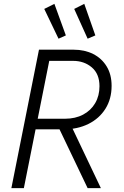

<svg xmlns="http://www.w3.org/2000/svg" viewBox="-20 -978 642 998"><path d="M146 -305.7 155.8 -360.8H317.9Q371.6 -360.8 412.1 -382.3Q452.6 -403.8 474.9 -442.1Q497.1 -480.5 497.1 -529.8Q497.1 -593.8 457.3 -627.7Q417.5 -661.6 359.9 -661.6H213.9L226.6 -719.7H363.3Q419.9 -719.7 464.4 -697.3Q508.8 -674.8 534.4 -632.8Q560.1 -590.8 560.1 -531.7Q560.1 -463.9 528.1 -412.8Q496.1 -361.8 439.5 -333.7Q382.8 -305.7 309.6 -305.7ZM39.1 0 182.6 -719.7H247.6L104 0ZM435.5 0 285.2 -314.5 336.4 -353 504.4 0ZM284.2 -776.9 210 -931.6 262.7 -958 322.3 -793.9ZM435.5 -776.9 365.7 -931.6 418 -958 475.6 -793.9Z"/></svg>

Font: Reddit Sans Light
Style: Italic
Weight: 300
Italic angle: -11.25°
Designer: Stephen Hutchings
Version: Version 1.013